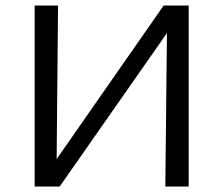

<svg xmlns="http://www.w3.org/2000/svg" viewBox="-20 -678 812 698"><path d="M145 0V-41L575 -658H627V-615L197 0ZM106 0V-658H191L185 0ZM581 0 588 -658H666V0Z"/></svg>

Font: Ysabeau Office Medium
Style: Regular
Weight: 500
Designer: Christian Thalmann (Catharsis Fonts)
Version: Version 2.001;gftools[0.9.30]; featfreeze: tnum,lnum,ss02